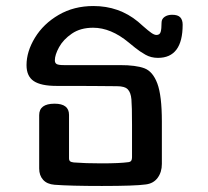

<svg xmlns="http://www.w3.org/2000/svg" viewBox="-20 -612 689 637"><path d="M161 1Q136 -1 123 -15.5Q110 -30 110 -53V-230Q110 -268 161 -268Q209 -268 209 -231V-87Q209 -80 212.5 -77Q216 -74 225 -73Q263 -70 316 -70Q377 -70 406 -74Q413 -75 415.5 -79Q418 -83 418 -90V-198Q418 -260 416 -282.5Q414 -305 404 -315.5Q394 -326 368 -326Q296 -327 167 -327Q116 -327 92 -343Q68 -359 68 -396Q68 -441 96 -487Q124 -533 174.5 -562.5Q225 -592 290 -592Q375 -592 438 -540L455 -525Q472 -510 482 -503Q492 -496 499 -496Q510 -496 513 -506Q516 -516 516 -537Q516 -549 526 -556Q536 -563 551 -563Q570 -563 578 -554.5Q586 -546 586 -530Q586 -420 504 -420Q481 -420 462.5 -430.5Q444 -441 428.5 -453.5Q413 -466 407 -471Q348 -520 289 -520Q247 -520 218.5 -500.5Q190 -481 176 -455.5Q162 -430 162 -412Q162 -403 168 -399.5Q174 -396 192 -396H378Q431 -396 459 -385.5Q487 -375 502 -335Q517 -295 517 -209V-68Q517 -41 503 -22Q489 -3 463 0Q428 5 318 5Q213 5 161 1Z"/></svg>

Font: Mali Medium
Style: Regular
Weight: 500
Version: Version 1.000; ttfautohint (v1.6)